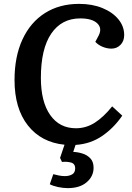

<svg xmlns="http://www.w3.org/2000/svg" viewBox="-20 -735 683 991"><path d="M330 236Q306 236 280 230.5Q254 225 237 216L255 164Q266 167 282.5 170.5Q299 174 315 174Q337 174 352.5 165Q368 156 368 134Q368 109 345 103.5Q322 98 300 101L290 80L313 12Q193 0 124 -87.5Q55 -175 55 -322Q55 -443 96 -531.5Q137 -620 212 -667.5Q287 -715 388 -715Q456 -715 508.5 -693.5Q561 -672 591 -635.5Q621 -599 621 -554Q621 -523 602 -503.5Q583 -484 555 -484Q533 -484 510.5 -493Q488 -502 472 -519L490 -553Q508 -590 481.5 -615Q455 -640 394 -640Q298 -640 244.5 -561.5Q191 -483 191 -333Q191 -210 239 -141.5Q287 -73 372 -73Q424 -73 469 -101.5Q514 -130 559 -186L611 -138Q567 -74 507 -33Q447 8 370 13L358 49Q382 50 406 57.5Q430 65 446.5 82.5Q463 100 463 131Q463 175 427.5 205.5Q392 236 330 236Z"/></svg>

Font: Literata 12pt SemiBold
Style: Italic
Weight: 600
Italic angle: -2°
Designer: Latin by Veronika Burian and Jose Scaglione. Greek by Irene Vlachou. Cyrillic by Vera Evstafieva
Foundry: TypeTogether
Version: Version 3.002